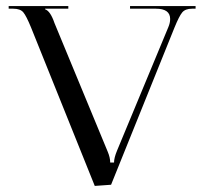

<svg xmlns="http://www.w3.org/2000/svg" viewBox="-20 -609 678 638"><path d="M8.8 -588.9H207V-580.1H129.9V-578.1Q147.5 -572.3 161.1 -532.2L337.9 -105Q346.2 -85.4 346.2 -68.8H358.9Q358.9 -84.5 369.1 -108.9L539.1 -518.1Q545.4 -532.7 545.4 -545.9Q545.4 -580.1 498 -580.1H412.1V-588.9H629.9V-580.1H618.2Q595.7 -580.1 585.4 -567.6Q575.2 -555.2 560.1 -518.1L349.1 4.9L294.9 8.8L83 -518.1Q67.4 -556.2 57.4 -568.1Q47.4 -580.1 23.9 -580.1H8.8Z"/></svg>

Font: FoglihtenNo07calt
Style: Regular
Weight: 500
Designer: gluk (gluksza@wp.pl)
Foundry: gluk (gluksza@wp.pl)
Version: Version 0.844